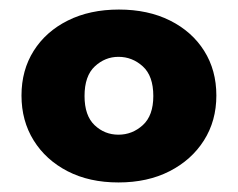

<svg xmlns="http://www.w3.org/2000/svg" viewBox="-20 -729 498 402"><path d="M25 -529Q25 -582 50.5 -622.5Q76 -663 122 -686Q168 -709 229 -709Q290 -709 336 -686Q382 -663 407.5 -622.5Q433 -582 433 -529Q433 -476 407 -435Q381 -394 335 -370.5Q289 -347 228 -347Q167 -347 121.5 -370.5Q76 -394 50.5 -435Q25 -476 25 -529ZM301 -528Q301 -570 279 -590Q257 -610 228 -610Q200 -610 178.5 -590Q157 -570 157 -528Q157 -487 178 -467Q199 -447 228 -447Q257 -447 279 -467Q301 -487 301 -528Z"/></svg>

Font: Poppins
Style: Bold
Weight: 700
Designer: Ninad Kale (Devanagari), Jonny Pinhorn (Latin)
Version: Version 5.002